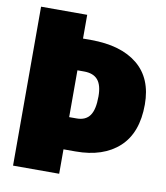

<svg xmlns="http://www.w3.org/2000/svg" viewBox="-79 -762 716 828"><g transform="rotate(10 278.5 -348.0)"><path d="M548 -358Q548 -234 479 -170.5Q410 -107 289 -107H236V0H34V-696H236V-592H271Q402 -592 475 -532.5Q548 -473 548 -358ZM345 -358Q345 -407 325.5 -430Q306 -453 265 -453H236V-248H269Q308 -248 326.5 -274Q345 -300 345 -358Z"/></g></svg>

Font: Fira Sans Condensed Black
Style: Regular
Weight: 900
Width: 3
Designer: Carrois Corporate & Edenspiekermann AG
Foundry: Carrois Corporate GbR & Edenspiekermann AG
Version: Version 4.203